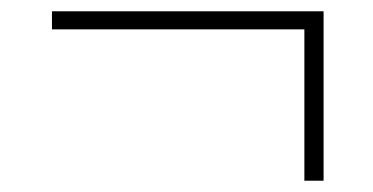

<svg xmlns="http://www.w3.org/2000/svg" viewBox="-20 -416 660 340"><path d="M519 -96V-364H72V-396H553V-96Z"/></svg>

Font: Encode Sans Condensed Thin
Style: Regular
Weight: 100
Width: 3
Designer: Multiple Designers
Foundry: Impallari Type
Version: Version 3.000; ttfautohint (v1.8.3) -l 8 -r 50 -G 200 -x 14 